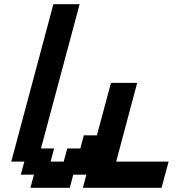

<svg xmlns="http://www.w3.org/2000/svg" viewBox="-20 -895 915 915"><path d="M375 0H750Q755.4 -21 766.6 -62.5Q777.8 -104 783.7 -125H533.7Q550.3 -187.5 583.7 -312.5Q617.2 -437.5 633.8 -500H508.8Q497.6 -458 475.3 -375Q453.1 -292 441.9 -250H379.4L362.8 -187.5H300.3L283.7 -125H221.2L237.8 -187.5H175.3L359.4 -875H234.4L33.7 -125H96.2L79.1 -62.5H141.6L125 0H312.5L329.1 -62.5H391.6Z"/></svg>

Font: Faithful 32x
Style: Oblique
Weight: 400
Foundry: Faithful Resource Pack
Version: Version 1.0; January 27, 2023